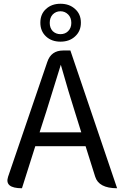

<svg xmlns="http://www.w3.org/2000/svg" viewBox="-20 -1003 647 1023"><path d="M227 -410 191 -298H413L378 -410Q348 -503 304 -658Q273 -556 227 -410ZM97 0Q3 0 23 -61L232 -673Q252 -734 317 -734H355L604 0Q506 0 487 -62L436 -224H168L97 0ZM261 -837Q278 -821 302 -821Q327 -821 343 -837Q360 -854 360 -881Q360 -909 343 -926Q326 -943 302 -943Q278 -943 261 -926Q245 -909 245 -881Q245 -854 261 -837ZM380 -809Q350 -781 302 -781Q255 -781 225 -809Q195 -837 195 -882Q195 -928 225 -955Q255 -983 302 -983Q350 -983 380 -955Q411 -928 411 -882Q411 -837 380 -809Z"/></svg>

Font: Swei Toothpaste CJK TC
Style: Regular
Weight: 400
Version: Version 1.0